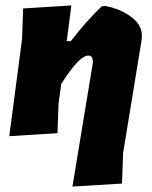

<svg xmlns="http://www.w3.org/2000/svg" viewBox="-20 -496 557 705"><path d="M242 -476 225 -345H240Q297 -419 354 -473L367 -474Q424 -463 463 -433Q502 -403 501 -363L500 -349L432 66L428 178L246 189L320 -260L321 -270Q321 -292 304 -292Q271 -292 205 -188L195 -116L191 -7L14 4L61 -352L65 -465Z"/></svg>

Font: Alegreya Sans SC Black
Style: Italic
Weight: 900
Italic angle: -7°
Designer: Juan Pablo del Peral
Foundry: Huerta Tipografica
Version: Version 2.007